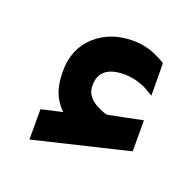

<svg xmlns="http://www.w3.org/2000/svg" viewBox="-62 -1212 393 387"><g transform="rotate(20 134.5 -1018.5)"><path d="M80.6 -964.4Q65.4 -979 58.6 -997.6Q51.8 -1016.1 51.8 -1041.5Q51.8 -1089.8 83.7 -1118.9Q115.7 -1147.9 164.6 -1147.9Q176.8 -1147.9 188.7 -1145.5Q200.7 -1143.1 211.7 -1138.4Q222.7 -1133.8 233.4 -1127.4L235.8 -1126V-1123L236.3 -1064.9V-1056.2L229 -1060.5Q219.2 -1066.9 209.7 -1070.6Q200.2 -1074.2 190.7 -1076.2Q181.2 -1078.1 171.4 -1078.1Q117.7 -1078.1 117.7 -1035.2Q117.7 -1025.4 121.6 -1017.8Q125.5 -1010.3 134.3 -1003.7Q143.1 -997.1 157.7 -991.7Q162.6 -989.7 165.5 -989.7Q166.5 -989.7 168.5 -990.2Q180.7 -992.7 203.1 -997.1Q225.6 -1001.5 233.4 -1003.4L239.3 -1004.4V-998.5V-941.9V-938L235.4 -937L41.5 -890.6L35.6 -889.2V-895V-950.2V-954.1L39.6 -955.1Z"/></g></svg>

Font: Shabnam WOL
Style: Bold-WOL
Weight: 700
Foundry: DejaVu fonts team - Redesigned by Saber Rastikerdar - Based on Vazir font
Version: Version 5.0.0